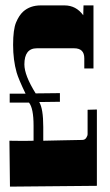

<svg xmlns="http://www.w3.org/2000/svg" viewBox="-20 -693 411 715"><path d="M220.2 -672.9Q263.2 -672.9 290 -636.2L291 -672.9H328.1V-438H293.9V-476.1Q293.9 -513.2 255.9 -513.2H117.2Q70.8 -513.2 70.8 -453.1Q70.8 -412.6 112.8 -345.2L203.1 -346.2V-314L126 -313Q141.1 -288.6 141.1 -220.2V-168.9Q178.2 -169.4 208.5 -170.4L286.1 -171.9Q295.9 -171.9 301 -179.4Q306.2 -187 306.2 -193.8V-284.2L340.8 -285.2V-1L17.1 2L15.1 -168.9Q34.2 -168.5 49.8 -168.5H81.1Q95.7 -168.5 105 -168.9V-225.1Q105 -290 87.9 -311H16.1V-344.2H75.2Q48.8 -398.9 42 -422.9Q28.8 -469.2 28.8 -526.1Q28.8 -583 39.8 -609.4Q50.8 -635.7 66.4 -649.9Q92.3 -672.9 131.8 -672.9Z"/></svg>

Font: Smokum
Style: Regular
Weight: 400
Designer: Astigmatic (AOETI)
Foundry: Astigmatic (AOETI)
Version: Version 1.001